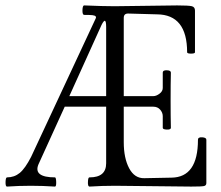

<svg xmlns="http://www.w3.org/2000/svg" viewBox="-23 -686 817 709"><path d="M3 3Q-3 3 -2.5 -14Q-2 -31 3 -31Q30 -31 50 -47.5Q70 -64 92 -107L330 -617Q336 -628 318 -630Q309 -631 288 -631Q281 -631 281.5 -648.5Q282 -666 288 -666Q357 -663 400 -663Q439 -663 516 -664.5Q593 -666 631 -666Q674 -666 685.5 -663Q697 -660 697 -647V-493Q697 -488 682.5 -488Q668 -488 668 -493Q668 -632 557 -633L450 -636Q434 -636 434 -620V-331H543Q554 -331 566 -340Q578 -349 578 -361V-418Q578 -427 593 -426.5Q608 -426 608 -418Q607 -378 607 -316Q607 -256 608 -214Q608 -207 593 -207.5Q578 -208 578 -214V-257Q578 -270 568.5 -281Q559 -292 543 -292H434V-161Q434 -102 454 -64.5Q474 -27 510 -28L610 -30Q708 -31 708 -170Q708 -180 723.5 -179Q739 -178 739 -170V-10Q739 -1 730.5 1Q722 3 683 3Q636 3 542.5 1.5Q449 0 401 0Q353 0 308 3Q300 3 302 -19Q303 -32 308 -31Q369 -31 369 -83V-292H216L119 -79Q109 -55 124.5 -43Q140 -31 180 -31Q184 -31 184.5 -14Q185 3 180 3Q134 0 91 0Q46 0 3 3ZM233 -331H369V-586Q369 -628 352 -594Z"/></svg>

Font: Junicode Cond Light
Style: Regular
Weight: 300
Width: 3
Designer: Peter S. Baker
Version: Version 2.201